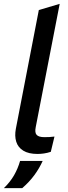

<svg xmlns="http://www.w3.org/2000/svg" viewBox="-36 -790 354 994"><path d="M227 -4Q209 2 191.5 4.5Q174 7 158 7Q112 7 84.5 -10Q57 -27 48 -56.5Q39 -86 46 -123L165 -738L273 -770L149 -132Q143 -103 154 -91.5Q165 -80 193 -80Q207 -80 219.5 -80.5Q232 -81 246 -83ZM-16 184Q17 152 37 117Q57 82 68 43H185Q168 81 142 116.5Q116 152 79 184Z"/></svg>

Font: REM
Style: Italic
Weight: 400
Italic angle: -11°
Designer: Octavio Pardo
Foundry: Ashler Design
Version: Version 1.005;gftools[0.9.28]